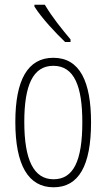

<svg xmlns="http://www.w3.org/2000/svg" viewBox="-20 -850 452 814"><path d="M170 -830H126V-822C157 -773 217 -709 256 -672H279V-683C242 -727 202 -776 170 -830ZM366 -331C366 -503 319 -605 206 -605C97 -605 45 -510 45 -333C45 -150 100 -56 207 -56C314 -56 366 -148 366 -331ZM83 -333C83 -487 119 -571 206 -571C296 -571 329 -482 329 -332C329 -167 291 -90 207 -90C122 -90 83 -174 83 -333Z"/></svg>

Font: Noto Sans Malayalam UI ExtraCondensed ExtraLight
Style: Regular
Weight: 200
Width: 2
Designer: Jelle Bosma - Monotype Design Team
Foundry: Monotype Imaging Inc.
Version: Version 2.104